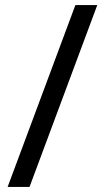

<svg xmlns="http://www.w3.org/2000/svg" viewBox="-20 -734 412 754"><path d="M362 -714 96 0H10L276 -714Z"/></svg>

Font: Noto Sans Hebrew
Style: Regular
Weight: 400
Designer: Monotype Design Team
Foundry: Monotype Imaging Inc.
Version: Version 2.003;January 10, 2023;FontCreator 14.0.0.2877 64-bi